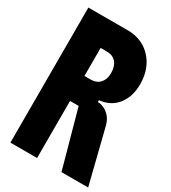

<svg xmlns="http://www.w3.org/2000/svg" viewBox="-274 -1328 1308 1465"><g transform="rotate(30 380.0 -595.0)"><path d="M695 -880Q695 -791 658 -728Q641 -698 616.5 -675Q592 -652 556 -636Q522 -622 483 -618V-602Q519 -602 556 -579Q591 -556 611 -518Q616 -508 619.5 -498Q623 -488 626 -478L745 0H510L371 -503H295V0H60V-1190H410Q458 -1190 502.5 -1175.5Q547 -1161 583 -1133Q619 -1104 643.5 -1067Q668 -1030 682 -982Q695 -933 695 -880ZM295 -723H350Q369 -723 386.5 -728Q404 -733 419 -744Q445 -765 456 -804Q460 -821 460 -846Q460 -903 431 -936.5Q402 -970 350 -970H295Z"/></g></svg>

Font: Boldonse
Style: Regular
Weight: 400
Designer: Universitype Foundry
Foundry: Universitype Foundry
Version: Version 1.000; ttfautohint (v1.8.4.7-5d5b)